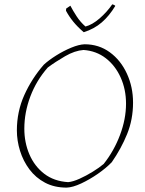

<svg xmlns="http://www.w3.org/2000/svg" viewBox="-20 -849 662 876"><path d="M284 7Q228 7 185.5 -15.5Q143 -38 114.5 -76Q86 -114 71.5 -160.5Q57 -207 57 -254Q57 -340 91 -415.5Q125 -491 180 -554Q203 -575 236.5 -596Q270 -617 305 -631.5Q340 -646 366 -647Q431 -647 481 -610.5Q531 -574 559 -513Q587 -452 587 -381Q587 -304 560 -237.5Q533 -171 490 -109Q464 -82 426.5 -56Q389 -30 350.5 -12Q312 6 284 7ZM291 -18Q313 -20 343 -33.5Q373 -47 403 -65.5Q433 -84 453 -101Q500 -160 527.5 -233Q555 -306 555 -376Q555 -441 530.5 -495.5Q506 -550 462.5 -583.5Q419 -617 361 -621Q321 -618 277 -592.5Q233 -567 198 -541Q146 -482 118.5 -409Q91 -336 91 -262Q91 -199 114 -145Q137 -91 181.5 -56.5Q226 -22 291 -18ZM362 -702Q333 -727 314 -750.5Q295 -774 281 -800L282 -810L301 -823Q313 -800 330 -774Q347 -748 370 -728Q401 -736 434.5 -765Q468 -794 492 -829Q495 -829 500 -826.5Q505 -824 506 -822Q479 -777 444.5 -747Q410 -717 362 -702Z"/></svg>

Font: Labrada ExtraLight
Style: Italic
Weight: 200
Italic angle: -7°
Designer: Mercedes Jáuregui
Foundry: Omnibus-Type Team
Version: Version 1.000; ttfautohint (v1.8.4.7-5d5b)